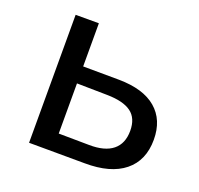

<svg xmlns="http://www.w3.org/2000/svg" viewBox="-99 -638 773 747"><g transform="rotate(20 287.5 -264.5)"><path d="M92.8 0V-529.8H189V-351.1L337.9 -350.1Q439 -349.1 491.9 -304Q544.9 -258.8 544.9 -176.8Q544.9 -90.8 487.5 -44.4Q430.2 2 323.2 1ZM189 -73.2 314.9 -71.8Q379.9 -70.8 413.3 -97.9Q446.8 -125 446.8 -178.2Q446.8 -230 414.3 -253.9Q381.8 -277.8 314.9 -278.8L189 -280.8Z"/></g></svg>

Font: Montserrat Medium
Style: Regular
Weight: 500
Designer: Julieta Ulanovsky
Foundry: Julieta Ulanovsky
Version: Version 7.200